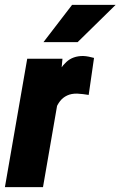

<svg xmlns="http://www.w3.org/2000/svg" viewBox="-29 -770 496 790"><path d="M215.3 -389.2 147.9 0H-8.8L83 -528.3H228ZM357.9 -531.7 335.9 -379.4Q324.2 -381.3 312.5 -382.8Q300.8 -384.3 288.6 -384.8Q264.6 -385.3 247.1 -377Q229.5 -368.7 218 -353.8Q206.5 -338.9 199.5 -319.8Q192.4 -300.8 189 -278.8L165 -298.3Q168.9 -329.1 177 -370.1Q185.1 -411.1 200.9 -450.4Q216.8 -489.7 243.9 -514.9Q271 -540 313.5 -539.6Q325.2 -539.1 335.9 -536.9Q346.7 -534.7 357.9 -531.7ZM149.9 -596.7 267.6 -750H446.8L290.5 -596.7Z"/></svg>

Font: Roboto Condensed Black
Style: Italic
Weight: 900
Italic angle: -12°
Designer: Christian Robertson
Foundry: Google
Version: Version 3.008; 2023